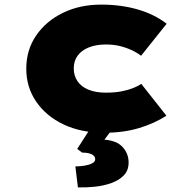

<svg xmlns="http://www.w3.org/2000/svg" viewBox="-20 -566 820 833"><path d="M432 10Q332 10 256 -26Q180 -62 137 -125Q94 -188 94 -268Q94 -349 136.5 -411.5Q179 -474 252.5 -510Q326 -546 419 -546Q505 -546 577.5 -525Q650 -504 703 -463L592 -324Q574 -338 550 -349Q526 -360 499 -366.5Q472 -373 440 -373Q396 -373 364.5 -360Q333 -347 316.5 -324Q300 -301 300 -269Q300 -238 316 -214Q332 -190 363.5 -177Q395 -164 438 -164Q477 -164 506 -169.5Q535 -175 556.5 -183.5Q578 -192 593 -202L702 -64Q649 -30 582 -10Q515 10 432 10ZM318 247 307 156Q325 156 345 153Q365 150 379 143Q393 136 393 125Q393 115 385.5 108.5Q378 102 365.5 99Q353 96 336 96L315 80L382 -24H481L433 40Q487 44 512.5 72.5Q538 101 538 139Q538 173 517.5 194.5Q497 216 463.5 228Q430 240 392 244Q354 248 318 247Z"/></svg>

Font: Lexend Mega Black
Style: Regular
Weight: 900
Version: Version 1.007